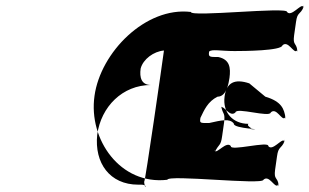

<svg xmlns="http://www.w3.org/2000/svg" viewBox="-20 -848 1139 707"><path d="M844 -660C878 -660 1017 -661 1020 -681C1041 -701 1061 -650 1073 -661C1076 -681 1072 -643 1075 -663C1070 -693 1058 -680 1063 -718L1070 -767C1075 -805 1085 -792 1098 -822C1101 -842 1093 -804 1096 -824C1088 -835 1052 -784 1037 -804C1040 -824 680 -784 683 -804C516 -824 350 -655 328 -495C305 -334 423 -166 596 -186C599 -206 947 -166 950 -186C971 -206 991 -155 1003 -166C1006 -186 1003 -148 1006 -168C1001 -198 988 -185 993 -223L1000 -272C1005 -310 1015 -298 1028 -328C1031 -348 1023 -309 1026 -329C1018 -340 983 -290 968 -310C971 -330 827 -290 830 -310C815 -330 779 -282 771 -292C774 -312 769 -270 772 -290C786 -319 793 -309 798 -347L805 -396C810 -434 801 -425 795 -454C798 -474 791 -432 794 -452C804 -462 826 -414 847 -434C850 -454 974 -414 977 -434C998 -454 1017 -403 1029 -414C1032 -434 1028 -396 1031 -416C1026 -446 1018 -474 957 -492L898 -541C844 -559 814 -544 807 -493C799 -433 838 -392 895 -392C884 -383 920 -372 902 -372C966 -372 838 -373 841 -393C826 -413 795 -405 750 -395C716 -395 715 -394 718 -414C732 -443 745 -474 781 -492C814 -492 822 -541 825 -561C830 -599 826 -629 784 -638C751 -638 747 -638 750 -658C760 -668 792 -660 844 -660ZM511 -179C510 -174 514 -164 514 -161C514 -161 520 -163 516 -163C513 -166 508 -168 500 -168H489C384 -168 327 -248 338 -352C352 -455 431 -535 536 -535C501 -535 493 -562 498 -596C507 -630 546 -659 584 -662V-664C578 -619 515 -179 511 -179Z"/></svg>

Font: Hussar Przerywany
Style: Obl
Weight: 400
Foundry: Cannot Into Space Fonts
Version: Version 0.982